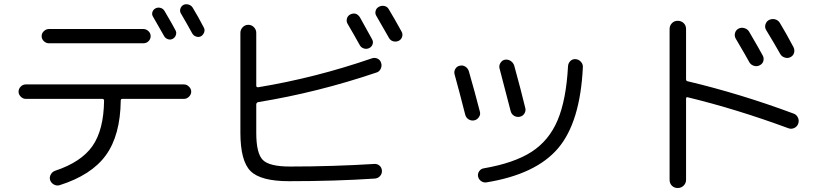

<svg xmlns="http://www.w3.org/2000/svg" viewBox="-20 -858 4040 934"><path d="M780.3 -804.7Q822.3 -733.4 834 -710Q839.8 -699.2 835.4 -687Q831.1 -674.8 819.8 -668.9Q808.6 -663.1 796.4 -667.5Q784.2 -671.9 778.3 -682.6Q748 -736.3 724.6 -776.4Q717.8 -787.1 721.2 -798.8Q724.6 -810.5 735.8 -816.9Q747.1 -823.2 760.3 -819.8Q773.4 -816.4 780.3 -804.7ZM917 -821.3Q943.4 -778.3 971.7 -723.6Q977.5 -712.9 973.1 -700.7Q968.8 -688.5 958 -681.6Q946.3 -675.8 933.6 -680.2Q920.9 -684.6 914.1 -697.3Q894.5 -733.4 860.4 -792Q853.5 -802.7 857.4 -815.4Q861.3 -828.1 872.1 -834Q883.8 -839.8 897 -835.9Q910.2 -832 917 -821.3ZM217.8 -716.8H677.7Q691.4 -716.8 702.1 -706.5Q712.9 -696.3 712.9 -682.1Q712.9 -668 702.6 -657.7Q692.4 -647.5 677.7 -647.5H217.8Q204.1 -647.5 193.4 -657.7Q182.6 -668 182.6 -682.1Q182.6 -696.3 193.4 -706.5Q204.1 -716.8 217.8 -716.8ZM105.5 -377Q91.8 -377 81.1 -387.7Q70.3 -398.4 70.3 -412.1Q70.3 -425.8 80.6 -436.5Q90.8 -447.3 105.5 -447.3H875Q888.7 -447.3 899.4 -436.5Q910.2 -425.8 910.2 -412.1Q910.2 -398.4 899.4 -387.7Q888.7 -377 875 -377H575.2Q567.4 -377 567.4 -369.1Q565.4 -200.2 495.1 -103Q424.8 -5.9 269.5 43Q255.9 46.9 242.2 39.6Q228.5 32.2 223.6 17.6Q219.7 3.9 227.1 -9.3Q234.4 -22.5 248 -27.3Q375 -69.3 429.7 -147.5Q484.4 -225.6 486.3 -368.2Q486.3 -377 477.5 -377Z M1682.6 -787.1Q1711.9 -801.8 1730.5 -774.4Q1750 -739.3 1790 -667Q1796.9 -655.3 1792.5 -642.6Q1788.1 -629.9 1775.9 -624Q1763.7 -618.2 1750.5 -622.1Q1737.3 -626 1730.5 -637.7Q1704.1 -685.5 1670.9 -742.2Q1664.1 -753.9 1667.5 -767.1Q1670.9 -780.3 1682.6 -787.1ZM1872.1 -811.5Q1899.4 -766.6 1933.6 -704.1Q1940.4 -692.4 1936 -678.7Q1931.6 -665 1918.9 -659.2Q1906.2 -653.3 1892.6 -657.2Q1878.9 -661.1 1872.1 -673.8Q1837.9 -733.4 1811.5 -779.3Q1803.7 -791 1807.1 -804.7Q1810.5 -818.4 1823.7 -825.2Q1836.9 -832 1851.1 -828.6Q1865.2 -825.2 1872.1 -811.5ZM1385.7 23.4Q1248 23.4 1198.7 -25.9Q1149.4 -75.2 1149.4 -212.9V-698.2Q1149.4 -713.9 1160.6 -725.6Q1171.9 -737.3 1188 -737.3Q1204.1 -737.3 1215.3 -725.6Q1226.6 -713.9 1226.6 -698.2V-441.4Q1226.6 -432.6 1236.3 -433.6Q1514.6 -479.5 1789.1 -574.2Q1802.7 -579.1 1816.4 -572.8Q1830.1 -566.4 1834 -551.8Q1838.9 -538.1 1832 -523.4Q1825.2 -508.8 1810.5 -504.9Q1524.4 -408.2 1236.3 -361.3Q1227.5 -359.4 1226.6 -350.6V-211.9Q1226.6 -112.3 1258.3 -80.1Q1290 -47.9 1390.6 -47.9Q1596.7 -47.9 1800.8 -60.5Q1815.4 -61.5 1826.2 -52.2Q1836.9 -43 1837.9 -27.8Q1838.9 -12.7 1828.6 -1.5Q1818.4 9.8 1802.7 10.7Q1611.3 23.4 1385.7 23.4Z M2815.4 -531.2Q2802.7 -263.7 2694.8 -136.7Q2586.9 -9.8 2345.7 29.3Q2332 31.2 2320.3 22.9Q2308.6 14.6 2305.7 1Q2302.7 -12.7 2311 -24.9Q2319.3 -37.1 2333 -39.1Q2480.5 -64.5 2565.4 -119.1Q2650.4 -173.8 2692.4 -272.9Q2734.4 -372.1 2743.2 -536.1Q2744.1 -550.8 2754.4 -561Q2764.6 -571.3 2779.8 -570.3Q2794.9 -569.3 2805.7 -557.6Q2816.4 -545.9 2815.4 -531.2ZM2243.2 -299.8Q2212.9 -418.9 2191.4 -496.1Q2187.5 -509.8 2194.8 -522.5Q2202.1 -535.2 2215.8 -538.1Q2230.5 -542 2243.2 -534.2Q2255.9 -526.4 2260.7 -511.7Q2291 -406.2 2314.5 -314.5Q2318.4 -300.8 2309.6 -288.1Q2300.8 -275.4 2287.1 -272.5Q2272.5 -269.5 2259.8 -277.3Q2247.1 -285.2 2243.2 -299.8ZM2463.9 -318.4Q2438.5 -418 2410.2 -524.4Q2406.2 -538.1 2414.1 -551.3Q2421.9 -564.5 2435.5 -567.4Q2450.2 -570.3 2463.4 -562Q2476.6 -553.7 2481.4 -539.1Q2513.7 -421.9 2535.2 -333Q2539.1 -319.3 2531.2 -306.2Q2523.4 -293 2508.3 -290Q2493.2 -287.1 2480.5 -294.9Q2467.8 -302.7 2463.9 -318.4Z M3624 -704.1Q3674.8 -617.2 3690.4 -587.9Q3697.3 -575.2 3693.4 -561Q3689.5 -546.9 3674.8 -540Q3662.1 -533.2 3647 -538.1Q3631.8 -543 3625 -555.7Q3613.3 -578.1 3558.6 -670.9Q3551.8 -683.6 3555.7 -697.8Q3559.6 -711.9 3572.8 -718.8Q3585.9 -725.6 3601.1 -721.2Q3616.2 -716.8 3624 -704.1ZM3720.7 -760.7Q3734.4 -767.6 3749.5 -764.2Q3764.6 -760.7 3773.4 -747.1Q3804.7 -695.3 3839.8 -628.9Q3846.7 -615.2 3842.8 -601.1Q3838.9 -586.9 3825.2 -580.1Q3812.5 -573.2 3797.4 -578.1Q3782.2 -583 3775.4 -595.7Q3752 -637.7 3707 -711.9Q3699.2 -724.6 3703.6 -739.3Q3708 -753.9 3720.7 -760.7ZM3237.3 16.6V-716.8Q3237.3 -733.4 3248.5 -745.1Q3259.8 -756.8 3276.9 -756.8Q3293.9 -756.8 3305.7 -745.6Q3317.4 -734.4 3317.4 -716.8V-473.6Q3317.4 -463.9 3324.2 -462.9Q3580.1 -402.3 3839.8 -305.7Q3854.5 -300.8 3861.3 -286.6Q3868.2 -272.5 3863.3 -257.3Q3858.4 -242.2 3843.8 -235.4Q3829.1 -228.5 3814.5 -234.4Q3563.5 -327.1 3325.2 -384.8Q3317.4 -386.7 3317.4 -377.9V16.6Q3317.4 33.2 3305.7 44.9Q3293.9 56.6 3276.9 56.6Q3259.8 56.6 3248.5 45.4Q3237.3 34.2 3237.3 16.6Z"/></svg>

Font: Rounded Mgen+ 1m regular
Style: Regular
Weight: 400
Designer: [Source Han Sans]
Ryoko NISHIZUKA  (kana & ideographs); Paul D. Hunt (Latin, Greek & Cyrillic); Wenlong ZHANG  (bopomofo
Version: Version 1.059.20150602